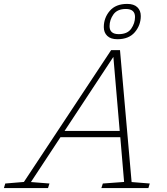

<svg xmlns="http://www.w3.org/2000/svg" viewBox="-85 -964 858 984"><path d="M589.5 -31 682.5 -23.5 675.5 0H434.5L442 -23.5L551 -31.5L531.5 -261H225L73.5 -31L168.5 -23.5L161 0H-65L-58 -23.5L37.5 -31.5L484.5 -707H530ZM246 -293H528.5L496 -672.5ZM567 -944Q601 -944 618.8 -927Q636.5 -910 636.5 -882Q636.5 -835 606 -799Q575.5 -763 516.5 -763Q482.5 -763 464.8 -780Q447 -797 447 -825Q447 -872.5 477.5 -908.2Q508 -944 567 -944ZM523.5 -789Q568 -789 587.5 -817Q607 -845 607 -877Q607 -918 560 -918Q516 -918 496.2 -890Q476.5 -862 476.5 -830Q476.5 -789 523.5 -789Z"/></svg>

Font: Newsreader Caption ExtraLight
Style: Italic
Weight: 275
Italic angle: -17°
Designer: Hugues Gentile
Foundry: Production Type
Version: Version 1.001